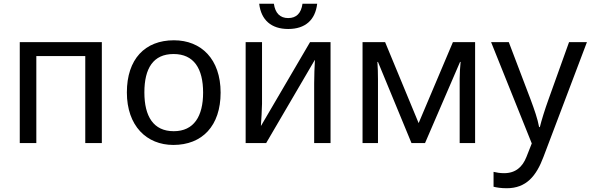

<svg xmlns="http://www.w3.org/2000/svg" viewBox="-20 -760 3138 1020"><path d="M85 0H173V-462H433V0H521V-536H85Z M901 10C1054 10 1152 -91 1152 -268C1152 -446 1049 -546 904 -546C750 -546 654 -446 654 -269C654 -91 759 10 901 10ZM903 -63C795 -63 747 -142 747 -269C747 -397 794 -473 902 -473C1010 -473 1059 -396 1059 -268C1059 -142 1010 -63 903 -63Z M1511 -606C1602 -606 1655 -654 1665 -740H1587C1580 -690 1555 -664 1511 -664C1468 -664 1442 -690 1435 -740H1357C1367 -654 1421 -606 1511 -606ZM1285 0H1394L1652 -441H1653C1651 -415 1649 -347 1649 -316V0H1736V-536H1627L1367 -92H1366C1368 -119 1372 -184 1372 -209V-536H1285Z M1906 0H1988V-339C1988 -371 1987 -401 1985 -431H1988L2166 0H2238L2424 -431H2427C2424 -401 2422 -370 2422 -342V0H2504V-536H2386L2204 -106L2026 -536H1906Z M2672 240C2776 240 2829 175 2867 74L3098 -536H3003L2894 -232C2874 -177 2856 -118 2848 -85H2844C2836 -129 2819 -177 2799 -231L2683 -536H2589L2805 2L2777 73C2756 127 2719 160 2658 160C2636 160 2619 157 2602 153V232C2618 236 2641 240 2672 240Z"/></svg>

Font: Noto Sans Math
Style: Regular
Weight: 400
Designer: Monotype Design Team, Delve Withrington, Jeff Kellem
Foundry: Monotype Imaging Inc., Delve Fonts LLC
Version: Version 3.000